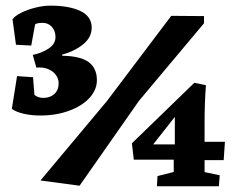

<svg xmlns="http://www.w3.org/2000/svg" viewBox="-20 -646 840 681"><path d="M323.7 -361.8Q323.7 -403.8 294.7 -425.5Q265.6 -447.3 200.7 -448.2V-452.6Q243.2 -463.4 274.2 -488.3Q305.2 -513.2 305.2 -547.9Q305.2 -587.9 265.1 -606.9Q225.1 -626 158.7 -626Q133.8 -626 105.5 -618.9Q77.1 -611.8 54.9 -600.6Q32.7 -589.4 24.4 -577.6L36.6 -487.3L90.8 -484.4L104.5 -559.6Q111.8 -564.9 131.3 -564.9Q151.4 -564.9 164.1 -550.5Q176.8 -536.1 176.8 -514.6Q176.8 -490.2 152.8 -474.1Q128.9 -458 96.2 -451.2L108.9 -406.2Q112.3 -406.7 119.6 -406.7Q139.6 -406.7 155.3 -398.9Q170.9 -391.1 179.4 -378.4Q188 -365.7 188 -350.6Q188 -326.7 172.9 -312.7Q157.7 -298.8 133.3 -298.8Q124 -298.8 115.7 -301.8Q107.4 -304.7 102.1 -309.6L97.2 -372.1L40.5 -376L22 -259.8Q36.6 -249 63.5 -242.7Q90.3 -236.3 122.6 -236.3Q179.2 -236.3 225.1 -253.2Q271 -270 297.4 -298.8Q323.7 -327.6 323.7 -361.8ZM262.2 12.7 473.1 -288.6 703.6 -563.5V-588.9L587.4 -589.8L358.9 -287.1L123.5 -5.9ZM596.2 -79.6V-36.1L538.6 -21.5L536.6 14.6H756.3L759.3 -24.4L705.6 -35.6V-78.1H773.4L777.8 -143.1H705.6V-209Q705.6 -281.2 710.4 -343.8L669.4 -352.5L447.8 -137.7L454.6 -79.6ZM600.1 -231.4V-133.8H523.4Z"/></svg>

Font: Neuton
Style: Bold
Weight: 700
Designer: Brian M Zick
Foundry: Brian M Zick
Version: Version 1.560